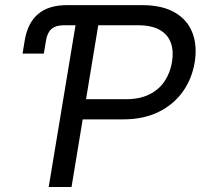

<svg xmlns="http://www.w3.org/2000/svg" viewBox="-20 -748 807 768"><path d="M70.3 -533.7 79.1 -587.4Q90.8 -656.7 132.6 -692.1Q174.3 -727.5 249 -727.5H295.4L282.2 -647H235.8Q203.6 -647 186.5 -632.6Q169.4 -618.2 164.1 -586.4L155.3 -533.7ZM174.8 0 295.4 -727.5H547.4Q628.9 -727.5 679.4 -698Q730 -668.5 749.8 -616.7Q769.5 -564.9 758.8 -499Q748 -433.1 711.4 -381.6Q674.8 -330.1 614.5 -300.3Q554.2 -270.5 472.2 -270.5H283.7L296.9 -351.1H482.4Q538.6 -351.1 577.4 -370.4Q616.2 -389.6 638.7 -423.6Q661.1 -457.5 668 -500Q675.3 -543 663.6 -576.2Q651.9 -609.4 619.4 -628.2Q586.9 -647 530.8 -647H373L266.1 0Z"/></svg>

Font: Inter 20pt
Style: Italic
Weight: 400
Italic angle: -9.3988°
Version: Version 4.001;git-66647c0bb